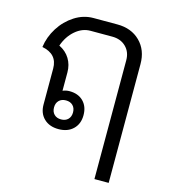

<svg xmlns="http://www.w3.org/2000/svg" viewBox="-112 -648 829 937"><g transform="rotate(15 302.0 -179.0)"><path d="M524 -400V200H452V-400Q452 -442 425.5 -468Q399 -494 356 -494H246Q205 -494 170 -464Q135 -434 118 -385Q153 -368 171.5 -337.5Q190 -307 190 -269V-176Q206 -183 224 -183Q268 -183 294 -157Q320 -131 320 -87Q320 -43 292.5 -16.5Q265 10 219 10Q173 10 145.5 -16.5Q118 -43 118 -87V-269Q118 -342 40 -357Q47 -409 76 -455Q105 -501 149.5 -529.5Q194 -558 244 -558H365Q436 -558 480 -514.5Q524 -471 524 -400ZM171 -87Q171 -65 184 -52Q197 -39 219 -39Q241 -39 254 -52Q267 -65 267 -87Q267 -109 254 -122Q241 -135 219 -135Q197 -135 184 -122Q171 -109 171 -87Z"/></g></svg>

Font: Bai Jamjuree
Style: Regular
Weight: 400
Designer: Katatrad Aksorn Co.,Ltd.
Foundry: Cadson Demak Co.,Ltd.
Version: Version 1.000; ttfautohint (v1.6)